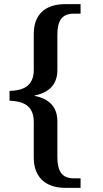

<svg xmlns="http://www.w3.org/2000/svg" viewBox="-20 -780 499 927"><path d="M295 127H369V81H336C278 81 257 45 257 -22V-194C257 -259 223 -302 147 -317V-319C221 -333 257 -377 257 -441V-612C257 -679 278 -714 336 -714H369V-760H295C196 -760 143 -708 143 -616V-443C143 -363 91 -343 26 -341V-294C91 -291 143 -272 143 -191V-18C143 71 196 127 295 127Z"/></svg>

Font: Noto Serif Devanagari Medium
Style: Regular
Weight: 500
Designer: Universal Thirst, Indian Type Foundry and the Monotype Design Team
Foundry: Monotype Imaging Inc.
Version: Version 2.004